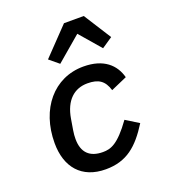

<svg xmlns="http://www.w3.org/2000/svg" viewBox="-142 -878 884 994"><g transform="rotate(-20 300.0 -380.5)"><path d="M325 -773 183 -625 235 -582 371 -698 471 -582 530 -622 434 -773ZM271 12C386 12 452 -45 519 -152L448 -196C371 -89 330 -77 287 -77C215 -77 176 -114 176 -189C176 -204 177 -217 180 -236L190 -296C206 -392 259 -439 332 -439C393 -439 424 -418 441 -362L530 -401C511 -473 454 -528 342 -528C179 -528 67 -394 67 -206C67 -73 138 12 271 12Z"/></g></svg>

Font: IBM Mono Medium
Style: Italic
Weight: 500
Italic angle: -9°
Monospace: yes
Designer: Mike Abbink, Paul van der Laan, Pieter van Rosmalen
Foundry: Bold Monday
Version: Version 2.3